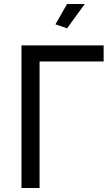

<svg xmlns="http://www.w3.org/2000/svg" viewBox="-20 -936 553 956"><path d="M314 -795 256 -815 314 -916H402ZM496 -630H177V0H87V-710H496Z"/></svg>

Font: IngvarSans
Style: Regular
Weight: 500
Version: Version 3.000